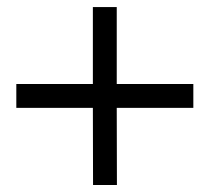

<svg xmlns="http://www.w3.org/2000/svg" viewBox="-20 -526 597 546"><path d="M529.8 -287.1V-219.2H312L312.5 0H244.6L244.1 -219.2H26.4V-287.1H244.1V-505.9H312V-287.1Z"/></svg>

Font: XB Khoramshahr
Style: Oblique
Weight: 400
Italic angle: 12°
Designer: Behnam
Foundry: Irmug
Version: Version 8.005 2009